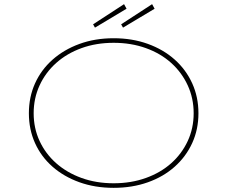

<svg xmlns="http://www.w3.org/2000/svg" viewBox="-20 -894 1094 924"><path d="M527 10Q437 10 362 -17Q287 -44 232.5 -92Q178 -140 148.5 -205.5Q119 -271 119 -349Q119 -427 148.5 -492.5Q178 -558 232.5 -606.5Q287 -655 362 -682.5Q437 -710 527 -710Q616 -710 691 -683Q766 -656 820.5 -607.5Q875 -559 905 -493Q935 -427 935 -349Q935 -271 905 -205.5Q875 -140 820.5 -91.5Q766 -43 691 -16.5Q616 10 527 10ZM527 -12Q611 -12 682 -37.5Q753 -63 804 -108.5Q855 -154 883.5 -215.5Q912 -277 912 -349Q912 -421 883.5 -483Q855 -545 804 -591Q753 -637 682 -662.5Q611 -688 527 -688Q443 -688 372.5 -662.5Q302 -637 250.5 -591Q199 -545 170.5 -483Q142 -421 142 -349Q142 -277 170.5 -215.5Q199 -154 250.5 -108.5Q302 -63 372.5 -37.5Q443 -12 527 -12ZM437 -761 428 -777 577 -874 589 -852ZM572 -761 563 -777 712 -874 724 -852Z"/></svg>

Font: Lexend Tera Thin
Style: Regular
Weight: 250
Version: Version 1.007